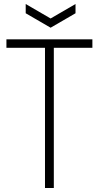

<svg xmlns="http://www.w3.org/2000/svg" viewBox="-20 -936 493 956"><path d="M108 -916 232 -844 356 -916V-870L232 -798L108 -870ZM204 -698H12V-740H440V-698H248V0H204Z"/></svg>

Font: Encode Sans Compressed
Style: ExtraLight
Weight: 200
Designer: Pablo Impallari, Andres Torresi
Foundry: Pablo Impallari, Andres Torresi
Version: Version 1.000; ttfautohint (v1.00) -l 8 -r 50 -G 200 -x 14 -